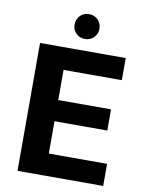

<svg xmlns="http://www.w3.org/2000/svg" viewBox="-97 -967 789 1035"><g transform="rotate(10 298.0 -449.5)"><path d="M72 0V-700H541V-579H222V-414H511V-298H222V-121H541V0ZM305 -763Q277 -763 257.5 -782.5Q238 -802 238 -830Q238 -860 257.5 -879.5Q277 -899 305 -899Q335 -899 354.5 -879.5Q374 -860 374 -830Q374 -802 354.5 -782.5Q335 -763 305 -763Z"/></g></svg>

Font: DM Sans 10pt Black
Style: Regular
Weight: 900
Version: Version 4.004;gftools[0.9.30]